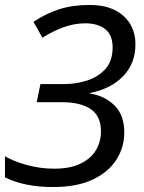

<svg xmlns="http://www.w3.org/2000/svg" viewBox="-21 -744 579 774"><path d="M192 10Q78 10 -1 -29V-114Q35 -93 88.5 -78.5Q142 -64 197 -64Q263 -64 305 -85Q347 -106 366.5 -140Q386 -174 386 -214Q386 -276 345 -304Q304 -332 229 -332H127L142 -405H237Q286 -405 330.5 -419.5Q375 -434 404 -466Q433 -498 433 -553Q433 -603 403 -626.5Q373 -650 323 -650Q278 -650 234.5 -634Q191 -618 150 -592L114 -656Q165 -690 218.5 -707Q272 -724 341 -724Q427 -724 476 -680.5Q525 -637 525 -565Q525 -489 476 -437.5Q427 -386 341 -369V-367Q401 -358 440.5 -319Q480 -280 480 -210Q480 -150 448 -100Q416 -50 352.5 -20Q289 10 192 10Z"/></svg>

Font: Noto Sans IKEA
Style: Italic
Weight: 400
Italic angle: -12°
Designer: Monotype Design Team
Foundry: Monotype Imaging Inc.
Version: Version 2.001